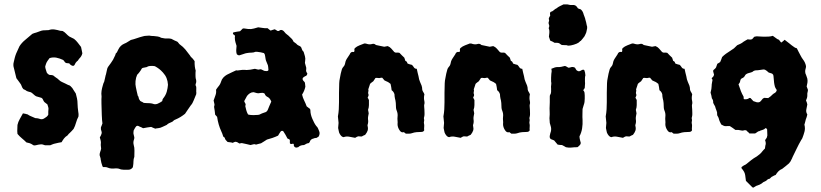

<svg xmlns="http://www.w3.org/2000/svg" viewBox="-20 -649 3760 879"><path d="M357 -405Q354 -392 345 -383Q341 -379 338.5 -374.5Q336 -370 332 -368Q328 -364 326 -361Q324 -358 322 -353Q317 -343 305 -351Q299 -355 297 -359L285 -360Q283 -360 282 -361Q277 -363 275 -367.5Q273 -372 268 -375Q253 -382 238 -385Q223 -388 207 -383Q197 -370 194 -364.5Q191 -359 187 -345Q187 -338 189.5 -331.5Q192 -325 194 -317Q199 -309 207 -306Q211 -306 215 -305.5Q219 -305 223 -304Q227 -301 230 -298.5Q233 -296 236 -294Q243 -290 249.5 -283.5Q256 -277 263 -274Q271 -270 278 -267Q285 -264 292 -260Q298 -259 302.5 -255Q307 -251 311 -246Q314 -240 318.5 -234Q323 -228 327 -221Q330 -210 332.5 -198.5Q335 -187 335 -174Q335 -165 336 -156.5Q337 -148 338 -139Q339 -134 339.5 -128Q340 -122 339 -115Q336 -109 333 -102Q330 -95 328 -87Q324 -72 317 -59Q313 -54 308 -49Q303 -44 298 -39Q295 -37 293 -34Q291 -31 289 -29Q279 -23 273 -15Q267 -7 262 2Q255 3 248 4.5Q241 6 233 8Q227 9 221 11.5Q215 14 210 16H186Q175 11 165 12Q155 13 144 16Q134 18 130 14Q123 9 115.5 6.5Q108 4 101 3Q91 -7 80 -16Q69 -25 60 -36Q60 -39 59.5 -42.5Q59 -46 59 -49Q59 -57 59.5 -63.5Q60 -70 60 -77Q63 -91 70.5 -104Q78 -117 85 -130Q91 -129 96 -128Q101 -127 107 -125Q112 -121 119 -118Q126 -115 133 -112Q142 -107 147 -108Q151 -108 154 -107Q157 -106 161 -105Q173 -100 184 -108Q189 -111 193.5 -114.5Q198 -118 201 -124Q201 -130 201 -137.5Q201 -145 202 -152Q202 -155 201 -158Q200 -161 199 -164.5Q198 -168 197 -171L183 -182Q179 -187 177 -192.5Q175 -198 170 -201L146 -208Q140 -211 136 -215Q132 -219 128 -222Q126 -224 124 -225Q122 -226 120 -227Q116 -228 112 -229Q108 -230 103 -232Q97 -237 87 -241Q81 -248 79 -255Q77 -262 72 -268Q68 -273 64 -279Q60 -285 55 -291Q52 -302 49.5 -313.5Q47 -325 44 -336Q39 -351 43 -365Q45 -374 47.5 -384Q50 -394 54 -404Q60 -416 69 -437Q79 -453 95.5 -466.5Q112 -480 128 -494Q132 -496 137 -497.5Q142 -499 146 -500Q158 -504 164 -506.5Q170 -509 177.5 -510Q185 -511 200 -511H202Q216 -516 229.5 -514Q243 -512 256 -508Q259 -508 262.5 -507.5Q266 -507 267 -507Q276 -502 282.5 -495Q289 -488 297 -482Q302 -479 308 -476.5Q314 -474 319 -471Q329 -463 336.5 -453Q344 -443 351 -434Q353 -427 354 -420Q355 -413 357 -405Z M879 -223Q878 -222 878.5 -220Q879 -218 878 -217Q875 -210 872.5 -203.5Q870 -197 867 -190Q862 -176 853 -166Q846 -156 839.5 -146.5Q833 -137 827 -128Q817 -120 806.5 -113.5Q796 -107 784 -102Q778 -100 775 -97Q770 -91 763 -89Q758 -87 753 -84.5Q748 -82 743 -77Q733 -73 723.5 -68Q714 -63 703 -62Q700 -62 697.5 -61.5Q695 -61 691 -60Q687 -62 682 -63.5Q677 -65 672 -68Q663 -67 654 -65.5Q645 -64 635 -62Q631 -64 627.5 -66Q624 -68 620 -69Q616 -71 613 -72.5Q610 -74 605 -72Q601 -68 598 -63Q595 -58 592 -52Q591 -48 591 -44Q591 -40 591 -37L595 -20Q595 -13 593 -9Q589 2 592 14Q596 27 595.5 41Q595 55 595 69Q591 79 591 90Q591 101 589 112Q589 115 588 117Q580 128 568 128Q557 128 545.5 128Q534 128 523 123Q520 122 516 122Q512 122 508 122Q499 123 490 122.5Q481 122 472 118Q468 116 462.5 116Q457 116 452 116Q451 114 450 113.5Q449 113 449 112Q446 104 444 96Q442 88 441 81Q441 76 439 71Q437 66 436 61Q436 53 439 45.5Q442 38 443 31Q442 24 441.5 17.5Q441 11 442 5Q442 -1 440.5 -7Q439 -13 437 -20Q439 -23 441.5 -28Q444 -33 445 -37Q447 -44 444 -50Q441 -56 442 -66Q444 -70 445.5 -74.5Q447 -79 449 -84Q447 -96 446 -122.5Q445 -149 444.5 -174Q444 -199 445 -207Q443 -221 445 -233.5Q447 -246 451 -259Q452 -264 453.5 -267.5Q455 -271 457 -275Q459 -282 461.5 -294.5Q464 -307 465 -308Q469 -324 470 -330.5Q471 -337 474.5 -342.5Q478 -348 488 -361Q498 -374 506 -393Q506 -393 507.5 -396Q509 -399 510 -404Q512 -406 513 -407Q514 -408 515 -409L522 -423Q531 -442 551 -450Q557 -452 563.5 -456.5Q570 -461 579 -466Q592 -469 606 -474Q620 -479 636 -483Q642 -485 649 -485Q656 -485 663 -486Q668 -485 673 -484.5Q678 -484 684 -484Q693 -483 701.5 -482Q710 -481 718 -476Q722 -475 726.5 -474.5Q731 -474 735 -473Q742 -473 750 -473Q758 -473 765 -471Q768 -469 778.5 -464Q789 -459 790 -459Q794 -457 795 -455Q797 -453 799 -450Q801 -447 804 -445Q818 -435 828.5 -422.5Q839 -410 849 -396Q854 -387 860 -383Q863 -380 865.5 -376.5Q868 -373 871 -369Q871 -363 871 -356.5Q871 -350 872 -344Q872 -340 873.5 -335Q875 -330 876 -325Q875 -322 875 -308.5Q875 -295 876 -290Q881 -276 876 -265Q874 -259 878 -253Q879 -249 878.5 -238Q878 -227 879 -223ZM749 -261Q748 -278 742.5 -291.5Q737 -305 726 -317Q717 -327 708.5 -333.5Q700 -340 689 -346Q671 -349 657 -345Q653 -341 642.5 -340Q632 -339 629 -335Q625 -327 617.5 -317.5Q610 -308 608 -307Q602 -294 600.5 -278Q599 -262 602 -250Q604 -240 606 -231Q608 -222 610 -214Q610 -211 612 -209Q614 -208 615 -201Q616 -194 619 -192Q621 -186 626 -184.5Q631 -183 638 -178Q641 -178 644 -177.5Q647 -177 651 -177Q659 -177 666 -176.5Q673 -176 680 -174Q690 -169 704 -175Q706 -177 710.5 -178.5Q715 -180 717 -183Q723 -184 723.5 -189.5Q724 -195 726 -197Q739 -213 743.5 -229.5Q748 -246 749 -261Z M1441 -49Q1444 -42 1443 -36Q1442 -30 1439 -24Q1438 -23 1435 -21.5Q1432 -20 1430 -18Q1426 -17 1423 -17Q1420 -17 1416 -15Q1401 -12 1398 1Q1397 3 1394 6Q1387 7 1384 8.5Q1381 10 1372 15Q1365 15 1358 17Q1351 19 1345 25Q1343 25 1342 25.5Q1341 26 1339 26Q1335 28 1330 24.5Q1325 21 1325 16V10Q1321 8 1315.5 10Q1310 12 1307 6V-9Q1304 -11 1301.5 -12.5Q1299 -14 1296 -15Q1292 -23 1287 -32Q1282 -41 1277 -48Q1273 -51 1270 -50Q1267 -49 1265 -47Q1263 -45 1262 -42.5Q1261 -40 1259 -38Q1257 -36 1256 -33Q1255 -30 1253 -28Q1240 -22 1227 -17.5Q1214 -13 1202 -10Q1195 -5 1188 -1Q1181 3 1175 7Q1169 8 1163 10Q1157 12 1152 13Q1146 10 1140.5 11.5Q1135 13 1127 15Q1118 13 1108 10.5Q1098 8 1087 6Q1084 7 1081 7Q1078 7 1076 8Q1072 6 1069.5 4Q1067 2 1063 1Q1058 -1 1054 1Q1050 3 1045 5Q1040 3 1034 2.5Q1028 2 1022 1Q1017 -4 1013.5 -8Q1010 -12 1009 -18Q1007 -20 1005 -21.5Q1003 -23 1002 -24Q998 -38 993 -48Q979 -78 974 -114Q972 -116 970 -118.5Q968 -121 965 -124Q964 -133 963 -141.5Q962 -150 960 -160Q962 -166 962 -171Q960 -181 958 -189Q962 -201 966.5 -213Q971 -225 969 -238Q971 -242 974 -245.5Q977 -249 979 -252Q988 -262 992 -275Q995 -286 1002.5 -294Q1010 -302 1019 -307Q1030 -312 1040.5 -317.5Q1051 -323 1061 -327Q1063 -327 1066.5 -326.5Q1070 -326 1072 -327Q1090 -330 1103 -329Q1109 -328 1115 -329Q1121 -330 1126 -330L1147 -334Q1153 -333 1159 -331Q1165 -329 1171 -332Q1173 -332 1174.5 -331.5Q1176 -331 1177 -331Q1182 -329 1186 -326.5Q1190 -324 1195 -324Q1206 -322 1209 -328Q1208 -345 1206.5 -350Q1205 -355 1200 -366Q1197 -372 1196 -378.5Q1195 -385 1194 -391Q1193 -395 1192.5 -398.5Q1192 -402 1188 -406Q1175 -410 1156 -412H1150Q1141 -408 1131 -408Q1121 -408 1110 -406Q1103 -405 1095.5 -402Q1088 -399 1080 -397Q1072 -393 1064 -401Q1061 -410 1061.5 -419.5Q1062 -429 1063 -439Q1061 -446 1058 -455.5Q1055 -465 1055 -478L1056 -485Q1055 -487 1052.5 -489Q1050 -491 1048 -492Q1045 -495 1047 -498Q1047 -501 1050 -501Q1058 -503 1065 -504Q1072 -505 1079 -506L1091 -518Q1093 -519 1096 -519Q1119 -515 1129.5 -516Q1140 -517 1162 -524Q1173 -523 1183.5 -521Q1194 -519 1205 -520Q1208 -517 1211.5 -514.5Q1215 -512 1219 -509Q1224 -511 1229 -512.5Q1234 -514 1238 -515Q1244 -511 1251 -507Q1256 -506 1259.5 -509Q1263 -512 1267 -512Q1276 -511 1281.5 -503.5Q1287 -496 1294 -491Q1300 -487 1305.5 -481Q1311 -475 1317 -470Q1319 -467 1321 -464Q1323 -461 1324 -458Q1329 -454 1333 -451.5Q1337 -449 1340 -445Q1345 -441 1350.5 -439Q1356 -437 1359 -432Q1361 -427 1363 -421.5Q1365 -416 1370 -412Q1373 -402 1376 -391.5Q1379 -381 1377 -370Q1377 -365 1376 -361Q1378 -356 1379 -350Q1380 -344 1382 -339V-334Q1382 -331 1381.5 -327.5Q1381 -324 1382 -322Q1384 -316 1387 -313Q1387 -307 1382 -302Q1380 -301 1377 -300Q1374 -299 1372 -297Q1360 -290 1369 -279Q1370 -278 1372.5 -275.5Q1375 -273 1376 -270Q1377 -266 1377 -261.5Q1377 -257 1378 -252Q1374 -233 1363 -216Q1366 -202 1372.5 -189Q1379 -176 1384 -162Q1389 -159 1392 -156Q1395 -153 1399 -151Q1400 -148 1400.5 -147Q1401 -146 1401 -144Q1401 -134 1403.5 -124Q1406 -114 1410 -105Q1414 -96 1418 -88Q1422 -80 1428 -72Q1433 -68 1436 -61Q1439 -54 1441 -49ZM1222 -184Q1216 -199 1207 -204Q1196 -209 1193 -217Q1192 -221 1189 -222Q1186 -223 1183 -224Q1179 -224 1173.5 -223.5Q1168 -223 1163 -222Q1157 -222 1151.5 -224Q1146 -226 1141 -227Q1132 -227 1124 -222Q1120 -219 1117 -216.5Q1114 -214 1111 -210L1098 -186Q1100 -180 1103 -175.5Q1106 -171 1103 -163Q1105 -154 1107.5 -144.5Q1110 -135 1115 -126Q1117 -124 1118 -124Q1129 -122 1140 -122Q1151 -122 1161 -123Q1165 -123 1167 -124Q1178 -130 1194 -135Q1200 -136 1205 -144Q1209 -153 1213 -163.5Q1217 -174 1222 -184ZM1010 -20Q1010 -20 1009.5 -20Q1009 -20 1009 -18Q1011 -20 1010 -20Z M1923 -147Q1923 -139 1923.5 -130.5Q1924 -122 1922 -114Q1920 -109 1921 -105Q1923 -100 1921.5 -94.5Q1920 -89 1921 -84Q1923 -77 1922 -68.5Q1921 -60 1922 -52Q1918 -45 1909 -45Q1899 -45 1887.5 -44Q1876 -43 1865 -39Q1859 -37 1852 -37Q1845 -37 1838 -37Q1832 -41 1829 -44Q1817 -40 1809 -53Q1805 -59 1802.5 -66Q1800 -73 1800 -81Q1801 -89 1800 -97Q1799 -105 1800 -114Q1802 -129 1796 -143Q1795 -146 1794 -149Q1793 -152 1793 -155Q1793 -166 1792 -177.5Q1791 -189 1788 -199Q1787 -204 1786.5 -208.5Q1786 -213 1786 -217Q1783 -229 1773 -236Q1772 -244 1771 -250.5Q1770 -257 1768 -265Q1766 -267 1760 -271Q1756 -274 1750.5 -276Q1745 -278 1740 -281Q1738 -283 1735.5 -286.5Q1733 -290 1730 -293H1724Q1720 -292 1717 -291.5Q1714 -291 1709 -292Q1707 -293 1704 -292.5Q1701 -292 1699 -292Q1694 -285 1689 -277Q1685 -274 1681.5 -271.5Q1678 -269 1676 -267Q1673 -264 1673 -261L1666 -240Q1668 -234 1666 -228.5Q1664 -223 1667 -217Q1668 -214 1667 -211Q1666 -208 1665 -206Q1662 -202 1664 -200Q1666 -198 1667 -195Q1668 -194 1669 -191Q1669 -179 1669 -168Q1669 -157 1665 -146Q1666 -142 1666.5 -138.5Q1667 -135 1668 -130Q1667 -124 1665.5 -116.5Q1664 -109 1665 -101Q1666 -96 1665.5 -90Q1665 -84 1663 -78Q1662 -75 1663 -72Q1666 -60 1663 -51Q1660 -42 1652 -32Q1651 -31 1648 -30Q1645 -29 1643 -28Q1641 -26 1639 -25.5Q1637 -25 1635 -24Q1631 -24 1627 -24.5Q1623 -25 1620 -25Q1616 -24 1613.5 -22.5Q1611 -21 1606 -18Q1593 -20 1579.5 -23Q1566 -26 1553 -21Q1547 -22 1543 -26Q1539 -30 1536 -35Q1532 -41 1531 -48.5Q1530 -56 1528 -63Q1530 -80 1530 -86.5Q1530 -93 1527 -116Q1530 -132 1531 -148.5Q1532 -165 1532 -181Q1532 -202 1532 -224Q1532 -246 1533 -268Q1533 -274 1534 -280Q1535 -286 1536 -291Q1538 -302 1540 -312Q1542 -322 1545 -331Q1547 -338 1552 -343Q1557 -348 1559 -355Q1561 -369 1567.5 -379.5Q1574 -390 1581 -400Q1586 -414 1599 -411Q1601 -411 1601 -412Q1604 -415 1602.5 -420Q1601 -425 1605 -429Q1614 -437 1626 -441.5Q1638 -446 1648 -450Q1657 -450 1660 -448Q1673 -444 1685 -448Q1694 -450 1701 -443Q1711 -441 1720 -439Q1729 -437 1739 -435Q1743 -436 1747 -436.5Q1751 -437 1755 -438Q1765 -434 1771.5 -426.5Q1778 -419 1785 -411Q1790 -407 1796 -408Q1802 -409 1809 -407Q1814 -402 1819.5 -396Q1825 -390 1831 -385Q1832 -381 1833.5 -377.5Q1835 -374 1836 -370Q1841 -369 1843 -365Q1845 -361 1846 -358Q1856 -354 1866 -352Q1871 -347 1875 -340.5Q1879 -334 1888 -334Q1890 -324 1892 -316Q1894 -308 1896 -300Q1898 -285 1903 -274Q1907 -266 1910 -257.5Q1913 -249 1913 -239Q1914 -233 1917.5 -228Q1921 -223 1923 -217Q1922 -213 1921.5 -209Q1921 -205 1921 -200Q1921 -196 1921.5 -193Q1922 -190 1923 -185Q1923 -183 1923.5 -179.5Q1924 -176 1923 -174Q1921 -167 1922 -160Q1923 -153 1923 -147Z M2406 -147Q2406 -139 2406.5 -130.5Q2407 -122 2405 -114Q2403 -109 2404 -105Q2406 -100 2404.5 -94.5Q2403 -89 2404 -84Q2406 -77 2405 -68.5Q2404 -60 2405 -52Q2401 -45 2392 -45Q2382 -45 2370.5 -44Q2359 -43 2348 -39Q2342 -37 2335 -37Q2328 -37 2321 -37Q2315 -41 2312 -44Q2300 -40 2292 -53Q2288 -59 2285.5 -66Q2283 -73 2283 -81Q2284 -89 2283 -97Q2282 -105 2283 -114Q2285 -129 2279 -143Q2278 -146 2277 -149Q2276 -152 2276 -155Q2276 -166 2275 -177.5Q2274 -189 2271 -199Q2270 -204 2269.5 -208.5Q2269 -213 2269 -217Q2266 -229 2256 -236Q2255 -244 2254 -250.5Q2253 -257 2251 -265Q2249 -267 2243 -271Q2239 -274 2233.5 -276Q2228 -278 2223 -281Q2221 -283 2218.5 -286.5Q2216 -290 2213 -293H2207Q2203 -292 2200 -291.5Q2197 -291 2192 -292Q2190 -293 2187 -292.5Q2184 -292 2182 -292Q2177 -285 2172 -277Q2168 -274 2164.5 -271.5Q2161 -269 2159 -267Q2156 -264 2156 -261L2149 -240Q2151 -234 2149 -228.5Q2147 -223 2150 -217Q2151 -214 2150 -211Q2149 -208 2148 -206Q2145 -202 2147 -200Q2149 -198 2150 -195Q2151 -194 2152 -191Q2152 -179 2152 -168Q2152 -157 2148 -146Q2149 -142 2149.5 -138.5Q2150 -135 2151 -130Q2150 -124 2148.5 -116.5Q2147 -109 2148 -101Q2149 -96 2148.5 -90Q2148 -84 2146 -78Q2145 -75 2146 -72Q2149 -60 2146 -51Q2143 -42 2135 -32Q2134 -31 2131 -30Q2128 -29 2126 -28Q2124 -26 2122 -25.5Q2120 -25 2118 -24Q2114 -24 2110 -24.5Q2106 -25 2103 -25Q2099 -24 2096.5 -22.5Q2094 -21 2089 -18Q2076 -20 2062.5 -23Q2049 -26 2036 -21Q2030 -22 2026 -26Q2022 -30 2019 -35Q2015 -41 2014 -48.5Q2013 -56 2011 -63Q2013 -80 2013 -86.5Q2013 -93 2010 -116Q2013 -132 2014 -148.5Q2015 -165 2015 -181Q2015 -202 2015 -224Q2015 -246 2016 -268Q2016 -274 2017 -280Q2018 -286 2019 -291Q2021 -302 2023 -312Q2025 -322 2028 -331Q2030 -338 2035 -343Q2040 -348 2042 -355Q2044 -369 2050.5 -379.5Q2057 -390 2064 -400Q2069 -414 2082 -411Q2084 -411 2084 -412Q2087 -415 2085.5 -420Q2084 -425 2088 -429Q2097 -437 2109 -441.5Q2121 -446 2131 -450Q2140 -450 2143 -448Q2156 -444 2168 -448Q2177 -450 2184 -443Q2194 -441 2203 -439Q2212 -437 2222 -435Q2226 -436 2230 -436.5Q2234 -437 2238 -438Q2248 -434 2254.5 -426.5Q2261 -419 2268 -411Q2273 -407 2279 -408Q2285 -409 2292 -407Q2297 -402 2302.5 -396Q2308 -390 2314 -385Q2315 -381 2316.5 -377.5Q2318 -374 2319 -370Q2324 -369 2326 -365Q2328 -361 2329 -358Q2339 -354 2349 -352Q2354 -347 2358 -340.5Q2362 -334 2371 -334Q2373 -324 2375 -316Q2377 -308 2379 -300Q2381 -285 2386 -274Q2390 -266 2393 -257.5Q2396 -249 2396 -239Q2397 -233 2400.5 -228Q2404 -223 2406 -217Q2405 -213 2404.5 -209Q2404 -205 2404 -200Q2404 -196 2404.5 -193Q2405 -190 2406 -185Q2406 -183 2406.5 -179.5Q2407 -176 2406 -174Q2404 -167 2405 -160Q2406 -153 2406 -147Z M2666 -534Q2669 -527 2668 -519.5Q2667 -512 2665 -505Q2664 -499 2661 -493.5Q2658 -488 2656 -483Q2652 -477 2647.5 -472Q2643 -467 2639 -462Q2636 -461 2634 -458.5Q2632 -456 2629 -454Q2622 -449 2607 -444.5Q2592 -440 2583 -440Q2578 -440 2575 -442Q2569 -442 2563 -442.5Q2557 -443 2552 -443Q2549 -445 2545.5 -447Q2542 -449 2540 -451Q2535 -453 2529.5 -453Q2524 -453 2519 -453Q2515 -456 2509.5 -458.5Q2504 -461 2499 -463L2493 -481Q2494 -489 2495 -498.5Q2496 -508 2493 -518Q2490 -520 2493 -523Q2496 -530 2493 -537Q2490 -544 2493 -551Q2494 -553 2494 -557Q2491 -563 2494 -568.5Q2497 -574 2499 -578Q2498 -581 2498 -584.5Q2498 -588 2498 -590Q2499 -591 2499.5 -592.5Q2500 -594 2502 -595Q2510 -597 2515.5 -602.5Q2521 -608 2528 -611Q2535 -617 2543.5 -621Q2552 -625 2560 -629Q2568 -629 2574 -629Q2580 -629 2586 -627Q2589 -626 2593 -626Q2597 -626 2601 -626Q2615 -628 2623 -615Q2625 -610 2630 -609Q2635 -608 2639 -606Q2649 -597 2652 -583Q2654 -577 2656.5 -571Q2659 -565 2660 -559Q2662 -553 2663.5 -546.5Q2665 -540 2666 -534ZM2660 -304Q2658 -298 2658 -290.5Q2658 -283 2658 -275Q2659 -268 2658 -260.5Q2657 -253 2657 -246L2650 -236Q2655 -231 2656 -225Q2657 -219 2657 -212Q2657 -205 2657 -197.5Q2657 -190 2656 -182Q2655 -175 2652 -167Q2649 -159 2647 -150Q2647 -140 2646.5 -126.5Q2646 -113 2647 -100Q2648 -81 2645 -61.5Q2642 -42 2633 -25Q2633 -17 2635 -9.5Q2637 -2 2639 6Q2639 7 2638 8.5Q2637 10 2637 12Q2632 19 2625 24Q2624 24 2623 25H2619Q2608 25 2596.5 26.5Q2585 28 2571 25Q2567 23 2562.5 20Q2558 17 2553 15Q2549 15 2543.5 14.5Q2538 14 2533 13Q2525 4 2517 -6Q2514 -8 2510 -9Q2506 -10 2502 -12Q2495 -17 2497 -28Q2499 -39 2502 -47Q2505 -60 2501 -72L2497 -86Q2497 -94 2496 -101Q2495 -108 2496 -115Q2497 -125 2496.5 -134Q2496 -143 2496 -153Q2497 -167 2497 -180.5Q2497 -194 2497 -207Q2497 -212 2498 -213Q2503 -221 2503 -228.5Q2503 -236 2503 -244Q2502 -252 2503.5 -260.5Q2505 -269 2503 -276Q2503 -285 2503 -293.5Q2503 -302 2504 -311Q2505 -316 2505.5 -321.5Q2506 -327 2504 -334Q2513 -338 2519.5 -340Q2526 -342 2532 -342Q2536 -342 2540.5 -342Q2545 -342 2549 -343Q2559 -345 2566 -347Q2571 -346 2574.5 -343.5Q2578 -341 2582 -339Q2589 -339 2596 -342Q2603 -343 2608.5 -341Q2614 -339 2617 -331Q2618 -330 2618.5 -329Q2619 -328 2620 -327L2627 -323Q2634 -322 2639 -325.5Q2644 -329 2649 -330Q2655 -330 2656 -325Q2659 -318 2660 -304Z M3149 -147Q3149 -139 3149.5 -130.5Q3150 -122 3148 -114Q3146 -109 3147 -105Q3149 -100 3147.5 -94.5Q3146 -89 3147 -84Q3149 -77 3148 -68.5Q3147 -60 3148 -52Q3144 -45 3135 -45Q3125 -45 3113.5 -44Q3102 -43 3091 -39Q3085 -37 3078 -37Q3071 -37 3064 -37Q3058 -41 3055 -44Q3043 -40 3035 -53Q3031 -59 3028.5 -66Q3026 -73 3026 -81Q3027 -89 3026 -97Q3025 -105 3026 -114Q3028 -129 3022 -143Q3021 -146 3020 -149Q3019 -152 3019 -155Q3019 -166 3018 -177.5Q3017 -189 3014 -199Q3013 -204 3012.5 -208.5Q3012 -213 3012 -217Q3009 -229 2999 -236Q2998 -244 2997 -250.5Q2996 -257 2994 -265Q2992 -267 2986 -271Q2982 -274 2976.5 -276Q2971 -278 2966 -281Q2964 -283 2961.5 -286.5Q2959 -290 2956 -293H2950Q2946 -292 2943 -291.5Q2940 -291 2935 -292Q2933 -293 2930 -292.5Q2927 -292 2925 -292Q2920 -285 2915 -277Q2911 -274 2907.5 -271.5Q2904 -269 2902 -267Q2899 -264 2899 -261L2892 -240Q2894 -234 2892 -228.5Q2890 -223 2893 -217Q2894 -214 2893 -211Q2892 -208 2891 -206Q2888 -202 2890 -200Q2892 -198 2893 -195Q2894 -194 2895 -191Q2895 -179 2895 -168Q2895 -157 2891 -146Q2892 -142 2892.5 -138.5Q2893 -135 2894 -130Q2893 -124 2891.5 -116.5Q2890 -109 2891 -101Q2892 -96 2891.5 -90Q2891 -84 2889 -78Q2888 -75 2889 -72Q2892 -60 2889 -51Q2886 -42 2878 -32Q2877 -31 2874 -30Q2871 -29 2869 -28Q2867 -26 2865 -25.5Q2863 -25 2861 -24Q2857 -24 2853 -24.5Q2849 -25 2846 -25Q2842 -24 2839.5 -22.5Q2837 -21 2832 -18Q2819 -20 2805.5 -23Q2792 -26 2779 -21Q2773 -22 2769 -26Q2765 -30 2762 -35Q2758 -41 2757 -48.5Q2756 -56 2754 -63Q2756 -80 2756 -86.5Q2756 -93 2753 -116Q2756 -132 2757 -148.5Q2758 -165 2758 -181Q2758 -202 2758 -224Q2758 -246 2759 -268Q2759 -274 2760 -280Q2761 -286 2762 -291Q2764 -302 2766 -312Q2768 -322 2771 -331Q2773 -338 2778 -343Q2783 -348 2785 -355Q2787 -369 2793.5 -379.5Q2800 -390 2807 -400Q2812 -414 2825 -411Q2827 -411 2827 -412Q2830 -415 2828.5 -420Q2827 -425 2831 -429Q2840 -437 2852 -441.5Q2864 -446 2874 -450Q2883 -450 2886 -448Q2899 -444 2911 -448Q2920 -450 2927 -443Q2937 -441 2946 -439Q2955 -437 2965 -435Q2969 -436 2973 -436.5Q2977 -437 2981 -438Q2991 -434 2997.5 -426.5Q3004 -419 3011 -411Q3016 -407 3022 -408Q3028 -409 3035 -407Q3040 -402 3045.5 -396Q3051 -390 3057 -385Q3058 -381 3059.5 -377.5Q3061 -374 3062 -370Q3067 -369 3069 -365Q3071 -361 3072 -358Q3082 -354 3092 -352Q3097 -347 3101 -340.5Q3105 -334 3114 -334Q3116 -324 3118 -316Q3120 -308 3122 -300Q3124 -285 3129 -274Q3133 -266 3136 -257.5Q3139 -249 3139 -239Q3140 -233 3143.5 -228Q3147 -223 3149 -217Q3148 -213 3147.5 -209Q3147 -205 3147 -200Q3147 -196 3147.5 -193Q3148 -190 3149 -185Q3149 -183 3149.5 -179.5Q3150 -176 3149 -174Q3147 -167 3148 -160Q3149 -153 3149 -147Z M3679 -237Q3678 -236 3678.5 -234.5Q3679 -233 3678 -231Q3675 -221 3676 -212Q3676 -201 3670 -189Q3672 -185 3673.5 -180.5Q3675 -176 3676 -171Q3674 -160 3671.5 -148Q3669 -136 3676 -125Q3675 -119 3673 -113Q3671 -107 3669 -102Q3668 -97 3666.5 -92Q3665 -87 3663 -79Q3663 -81 3662.5 -80Q3662 -79 3663 -77Q3667 -61 3663 -46Q3659 -31 3653 -16Q3652 -15 3651 -12.5Q3650 -10 3648 -8Q3637 11 3627.5 31Q3618 51 3608 71Q3607 75 3604 80Q3601 85 3599 90Q3595 96 3592 99Q3585 105 3577 111.5Q3569 118 3561 124Q3551 128 3544 135Q3537 142 3531 152Q3524 154 3518 158Q3512 160 3507 166Q3505 170 3500 170Q3495 171 3491.5 175Q3488 179 3483 181Q3474 184 3467 191Q3458 197 3448 200Q3443 201 3438 204.5Q3433 208 3429 210Q3427 209 3426 209Q3425 209 3425 209L3395 179Q3393 161 3391.5 152.5Q3390 144 3386.5 137.5Q3383 131 3374 120Q3375 118 3375 117Q3375 116 3376 115Q3379 113 3383 110Q3387 107 3391 106Q3399 101 3405 95.5Q3411 90 3418 85Q3424 80 3431 75.5Q3438 71 3445 67Q3452 62 3458.5 56.5Q3465 51 3470 44Q3473 40 3476 37Q3479 34 3482 31Q3483 27 3483 23.5Q3483 20 3484 17Q3488 7 3483 -6V-8L3490 -18Q3490 -17 3491.5 -23Q3493 -29 3493 -29Q3493 -38 3492.5 -43.5Q3492 -49 3492 -57Q3488 -62 3486.5 -62.5Q3485 -63 3483 -61Q3479 -57 3473 -55Q3467 -53 3461 -51Q3460 -51 3457 -49Q3454 -47 3452 -48L3439 -39Q3438 -39 3437.5 -38.5Q3437 -38 3436 -38H3411Q3408 -42 3404 -45Q3400 -48 3397 -52Q3390 -54 3386.5 -52.5Q3383 -51 3378 -51L3361 -54H3347Q3340 -59 3334 -63.5Q3328 -68 3321 -72Q3304 -71 3299 -71.5Q3294 -72 3282 -79Q3280 -82 3279 -85Q3278 -88 3276 -91Q3273 -97 3271.5 -103.5Q3270 -110 3267 -115Q3263 -119 3263 -126Q3264 -134 3261 -140.5Q3258 -147 3256 -154Q3255 -161 3251 -167Q3247 -173 3245 -179Q3246 -190 3239 -199Q3237 -213 3233 -225Q3238 -243 3238 -255Q3238 -263 3239.5 -269.5Q3241 -276 3242 -283Q3241 -285 3240 -287.5Q3239 -290 3237 -291H3238L3244 -297Q3247 -299 3249 -307Q3248 -311 3247 -314.5Q3246 -318 3245 -322Q3245 -327 3246 -328Q3256 -336 3258 -340Q3260 -344 3264 -357Q3265 -358 3267.5 -359Q3270 -360 3271 -361Q3271 -361 3277 -365Q3279 -370 3281.5 -375.5Q3284 -381 3286 -388Q3294 -396 3303.5 -403Q3313 -410 3323 -416Q3336 -424 3340 -427.5Q3344 -431 3355 -442Q3362 -445 3369.5 -448.5Q3377 -452 3384 -458Q3389 -461 3394 -464Q3399 -467 3403 -469Q3408 -468 3411.5 -468Q3415 -468 3418 -468Q3424 -469 3427 -473.5Q3430 -478 3434 -481Q3444 -484 3456 -482Q3461 -482 3466.5 -481.5Q3472 -481 3477 -481Q3488 -481 3498.5 -481.5Q3509 -482 3518 -485Q3526 -480 3532.5 -474.5Q3539 -469 3546 -467Q3548 -464 3550 -462Q3552 -460 3553 -458Q3557 -452 3561 -457Q3563 -459 3564 -460Q3565 -461 3567 -462Q3568 -463 3569.5 -464.5Q3571 -466 3572 -467Q3577 -463 3583 -458.5Q3589 -454 3594 -450Q3599 -446 3604.5 -441.5Q3610 -437 3615 -434Q3619 -430 3628 -428Q3630 -424 3632 -420Q3634 -416 3636 -412Q3641 -403 3645.5 -394Q3650 -385 3656 -377Q3667 -363 3670 -346Q3670 -339 3667.5 -332Q3665 -325 3667 -314Q3669 -309 3671.5 -302.5Q3674 -296 3676 -289Q3678 -279 3676.5 -270.5Q3675 -262 3673 -253Q3675 -249 3676 -245.5Q3677 -242 3679 -237ZM3536 -237Q3531 -244 3528 -251Q3527 -256 3525.5 -261Q3524 -266 3524 -270Q3523 -275 3523 -280.5Q3523 -286 3522 -291Q3521 -296 3521 -301.5Q3521 -307 3516 -311Q3513 -313 3508.5 -314Q3504 -315 3499 -317Q3495 -321 3490.5 -324.5Q3486 -328 3482 -330Q3478 -331 3475 -331Q3466 -330 3457.5 -328.5Q3449 -327 3440 -327Q3438 -327 3435 -326Q3432 -325 3430 -324Q3425 -319 3418.5 -317.5Q3412 -316 3406 -314Q3402 -313 3397 -310Q3392 -307 3390 -302Q3387 -296 3382.5 -293.5Q3378 -291 3374 -289Q3370 -285 3369.5 -281.5Q3369 -278 3368 -275Q3367 -271 3365 -268.5Q3363 -266 3361 -263Q3367 -244 3372 -231.5Q3377 -219 3384 -207Q3385 -203 3384.5 -200.5Q3384 -198 3386 -195Q3393 -194 3399 -195Q3405 -196 3410 -200Q3411 -201 3413 -200.5Q3415 -200 3416 -200Q3420 -196 3423 -192.5Q3426 -189 3429 -186Q3437 -183 3444 -181Q3451 -179 3458 -182Q3464 -186 3468 -192.5Q3472 -199 3479 -201Q3483 -201 3487.5 -200.5Q3492 -200 3497 -200Q3499 -202 3502.5 -204Q3506 -206 3508 -208Q3513 -213 3517.5 -217Q3522 -221 3528 -224Q3535 -229 3536 -237Z"/></svg>

Font: Darumadrop One
Style: Regular
Weight: 400
Version: Version 1.000